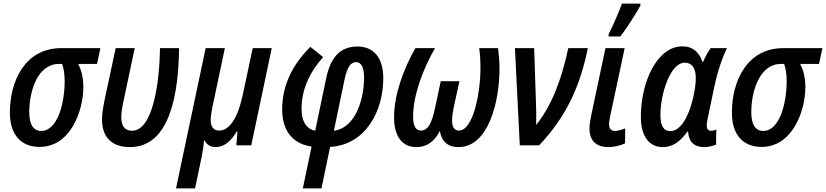

<svg xmlns="http://www.w3.org/2000/svg" viewBox="-20 -809 4599 1069"><path d="M200 9C374 9 444 -194 444 -324C444 -383 431 -423 415 -453H520L539 -541H321C120 -541 35 -359 35 -182C35 -57 99 9 200 9ZM210 -80C166 -80 143 -115 143 -184C143 -306 191 -453 308 -453H326C334 -430 340 -398 340 -357C340 -231 299 -80 210 -80Z M704 10C930 10 974 -297 977 -541H871C868 -347 831 -81 715 -81C677 -81 655 -106 655 -155C655 -178 659 -206 667 -243L730 -541H624L562 -251C553 -206 548 -173 548 -144C548 -49 598 10 704 10Z M960 240H1066L1102 68C1108 39 1114 0 1116 -27H1119C1131 -4 1152 10 1180 10C1229 10 1267 -24 1298 -77H1302L1296 0H1379L1493 -541H1387L1331 -278C1302 -145 1255 -82 1200 -82C1169 -82 1153 -103 1153 -141C1153 -159 1157 -182 1162 -210L1232 -541H1125Z M1666 240H1770L1818 9C2013 -2 2114 -187 2114 -373C2114 -486 2062 -550 1970 -550C1870 -550 1819 -484 1796 -373L1735 -81C1690 -90 1659 -127 1659 -203C1659 -312 1705 -408 1779 -491L1708 -548C1607 -448 1551 -333 1551 -199C1551 -71 1620 -6 1715 7ZM1839 -81 1898 -365C1913 -437 1933 -463 1963 -463C1991 -463 2007 -434 2007 -377C2007 -267 1965 -98 1839 -81Z M2298 10C2358 10 2399 -22 2429 -80C2437 -29 2466 10 2533 10C2700 10 2761 -243 2761 -427C2761 -469 2757 -510 2753 -541H2648C2653 -507 2655 -470 2655 -426C2655 -298 2616 -82 2535 -82C2510 -82 2497 -101 2497 -138C2497 -159 2501 -187 2509 -224L2538 -357H2434L2405 -221C2386 -128 2365 -82 2324 -82C2297 -82 2280 -105 2280 -158C2280 -278 2333 -420 2402 -541H2293C2225 -423 2174 -279 2174 -156C2174 -55 2215 10 2298 10Z M2874 0H2982C3133 -159 3211 -332 3253 -541H3144C3106 -362 3051 -221 2965 -113C2966 -152 2966 -197 2964 -240L2954 -541H2847Z M3368 -606H3434C3469 -652 3524 -737 3545 -777L3546 -789H3443C3427 -745 3391 -661 3369 -619ZM3368 10C3401 10 3436 1 3460 -11L3461 -94C3440 -86 3421 -80 3403 -80C3382 -80 3371 -94 3371 -117C3371 -130 3374 -144 3377 -161L3458 -541H3351L3272 -168C3266 -138 3262 -113 3262 -94C3262 -22 3303 10 3368 10Z M3670 10C3730 10 3771 -26 3808 -77H3811C3814 -29 3836 10 3901 10C3924 10 3952 3 3967 -4L3968 -88C3958 -83 3948 -81 3939 -81C3924 -81 3915 -90 3915 -110C3915 -123 3918 -140 3922 -158L3958 -330C3976 -414 4003 -493 4028 -541H3937C3922 -522 3906 -491 3895 -465H3891C3873 -517 3838 -551 3780 -551C3638 -551 3548 -352 3548 -159C3548 -48 3596 10 3670 10ZM3712 -79C3675 -79 3657 -108 3657 -169C3657 -282 3710 -460 3793 -460C3833 -460 3854 -429 3854 -375C3854 -341 3848 -298 3835 -248C3813 -162 3771 -79 3712 -79Z M4220 9C4394 9 4464 -194 4464 -324C4464 -383 4451 -423 4435 -453H4540L4559 -541H4341C4140 -541 4055 -359 4055 -182C4055 -57 4119 9 4220 9ZM4230 -80C4186 -80 4163 -115 4163 -184C4163 -306 4211 -453 4328 -453H4346C4354 -430 4360 -398 4360 -357C4360 -231 4319 -80 4230 -80Z"/></svg>

Font: Noto Sans Display SemiCondensed Medium
Style: Italic
Weight: 500
Width: 4
Italic angle: -12°
Designer: Monotype Design Team
Foundry: Monotype Imaging Inc.
Version: Version 1.900